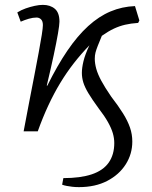

<svg xmlns="http://www.w3.org/2000/svg" viewBox="-20 -539 625 788"><path d="M304 229Q289 229 276.5 227.5Q264 226 253.5 224Q243 222 235 219L240 192Q310 192 356.5 176.5Q403 161 426 128.5Q449 96 449 48Q449 28 443 7.5Q437 -13 423 -38Q409 -63 385 -94Q358 -131 343 -156Q328 -181 322 -200.5Q316 -220 316 -240Q316 -260 322.5 -287.5Q329 -315 347 -353Q313 -318 283 -279.5Q253 -241 227 -198Q201 -155 178 -105.5Q155 -56 135 0H77Q88 -60 99.5 -118.5Q111 -177 121 -229.5Q131 -282 139 -324.5Q147 -367 151.5 -396Q156 -425 156 -436Q156 -452 148.5 -459.5Q141 -467 130 -467Q115 -467 98 -462Q81 -457 65 -450L51 -488Q67 -498 85.5 -504.5Q104 -511 122.5 -515Q141 -519 156 -519Q186 -519 205 -503Q224 -487 224 -450Q224 -437 218 -402Q212 -367 200.5 -313Q189 -259 172 -188L174 -187Q215 -270 256.5 -331Q298 -392 342 -432Q386 -472 433.5 -492Q481 -512 534 -514L552 -455L547 -445Q517 -443 493.5 -437.5Q470 -432 447.5 -421.5Q425 -411 398 -392Q388 -368 381.5 -351.5Q375 -335 372 -323.5Q369 -312 369 -298Q369 -279 375 -257Q381 -235 395.5 -208Q410 -181 436 -143Q466 -104 485 -73.5Q504 -43 513.5 -15.5Q523 12 523 42Q523 93 496 135.5Q469 178 420 203.5Q371 229 304 229Z"/></svg>

Font: Literata 18pt Light
Style: Italic
Weight: 300
Italic angle: -2°
Designer: Latin by Veronika Burian and Jose Scaglione. Greek by Irene Vlachou. Cyrillic by Vera Evstafieva
Foundry: TypeTogether
Version: Version 3.103;gftools[0.9.29]